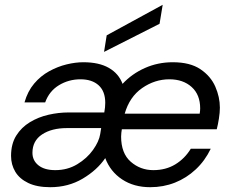

<svg xmlns="http://www.w3.org/2000/svg" viewBox="-20 -767 966 799"><path d="M189 12Q134 12 97.5 -5.5Q61 -23 43.5 -52.5Q26 -82 26 -118Q26 -168 47.5 -202.5Q69 -237 104.5 -258.5Q140 -280 182 -289.5Q224 -299 264 -299H414Q416 -310 417 -320Q418 -330 418 -339Q418 -387 390.5 -412Q363 -437 315 -437Q266 -437 225.5 -412.5Q185 -388 168 -341H82Q95 -387 122 -419Q149 -451 184.5 -470.5Q220 -490 257 -499Q294 -508 327 -508Q392 -508 433 -484.5Q474 -461 490 -418Q529 -460 583 -484Q637 -508 699 -508Q771 -508 814 -479Q857 -450 876 -406.5Q895 -363 895 -319Q895 -299 891 -273.5Q887 -248 882 -229H487Q486 -222 485 -214.5Q484 -207 484 -199Q484 -129 524 -94Q564 -59 618 -59Q670 -59 709.5 -83Q749 -107 774 -148H857Q833 -98 794.5 -62Q756 -26 708 -7Q660 12 605 12Q537 12 488 -20.5Q439 -53 418 -109Q384 -59 324 -23.5Q264 12 189 12ZM210 -59Q261 -59 301.5 -83.5Q342 -108 367 -143Q392 -178 397 -209L401 -234H259Q195 -234 155 -207.5Q115 -181 115 -131Q115 -99 140 -79Q165 -59 210 -59ZM499 -294H811Q812 -300 812.5 -305.5Q813 -311 813 -316Q813 -373 777.5 -405Q742 -437 685 -437Q624 -437 571.5 -400.5Q519 -364 499 -294ZM413 -551 424 -620 657 -747 644 -668Z"/></svg>

Font: Rethink Sans
Style: Italic
Weight: 400
Italic angle: -10°
Designer: The Rethink Sans project authors (Hans Thiessen). DM Sans designed by Colophon Foundry.
Foundry: Rethink Communications LLC
Version: Version 1.001